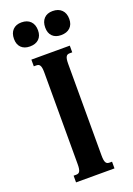

<svg xmlns="http://www.w3.org/2000/svg" viewBox="-172 -989 728 1052"><g transform="rotate(-20 191.5 -463.0)"><path d="M122.1 -624.5Q122.1 -640.6 120.4 -650.9Q118.7 -661.1 115.2 -666.7Q111.8 -672.4 106.7 -674.6Q101.6 -676.8 94.2 -676.8H79.6V-715.8H303.7V-676.8H289.1Q281.7 -676.8 276.6 -674.6Q271.5 -672.4 268.1 -666.7Q264.6 -661.1 262.9 -650.9Q261.2 -640.6 261.2 -624.5V-91.3Q261.2 -75.2 262.9 -64.9Q264.6 -54.7 268.1 -49.1Q271.5 -43.5 276.6 -41.3Q281.7 -39.1 289.1 -39.1H303.7V0H79.6V-39.1H94.2Q101.6 -39.1 106.7 -41.3Q111.8 -43.5 115.2 -49.1Q118.7 -54.7 120.4 -64.9Q122.1 -75.2 122.1 -91.3ZM28.8 -854.5Q28.8 -888.2 47.1 -907.2Q65.4 -926.3 97.7 -926.3Q131.3 -926.3 150.1 -907.2Q168.9 -888.2 168.9 -854.5Q168.9 -822.3 150.1 -804.2Q131.3 -786.1 97.7 -786.1Q65.4 -786.1 47.1 -804.2Q28.8 -822.3 28.8 -854.5ZM210.9 -854.5Q210.9 -888.2 229 -907.2Q247.1 -926.3 279.3 -926.3Q313 -926.3 332 -907.2Q351.1 -888.2 351.1 -854.5Q351.1 -822.3 332 -804.2Q313 -786.1 279.3 -786.1Q247.1 -786.1 229 -804.2Q210.9 -822.3 210.9 -854.5Z"/></g></svg>

Font: Arian AMU Serif
Style: Bold
Weight: 700
Designer: Ruben Hakobyan (Tarumian)
Foundry: Ruben Hakobyan (Tarumian)
Version: Version 1.002